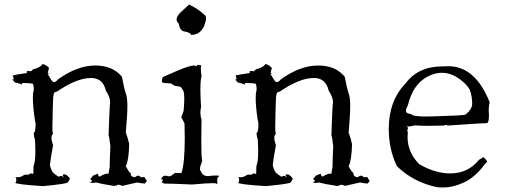

<svg xmlns="http://www.w3.org/2000/svg" viewBox="-20 -811 2230 847"><path d="M492 10Q496 4 503 4Q509 4 519 9Q579 -4 585 -6Q605 -2 610 -2Q612 -2 612 -3Q614 -1 617 -1Q621 -1 625 -10V-8L628 -13Q618 -27 618 -29V-30L601 -29Q596 -36 590 -36Q583 -36 575 -29Q556 -31 556 -46V-49H555Q550 -49 535 -78Q548 -102 550 -175Q545 -200 535 -226Q542 -304 542 -347Q542 -380 534.5 -401Q527 -422 518 -472Q478 -522 400 -522Q321 -522 236 -461Q226 -449 220 -449Q219 -449 214.5 -449.5Q210 -450 189 -487L199 -488Q199 -487 190 -484Q195 -511 197 -511L198 -509Q188 -523 168 -529Q160 -514 126 -505L116 -496H117Q109 -498 105 -498Q98 -498 98 -493L99 -489Q36 -480 36 -477Q36 -475 39 -471L40 -463Q40 -460 39 -460Q36 -460 31 -467Q44 -446 49 -446H51Q56 -446 78 -438L77 -437L78 -445Q114 -445 126 -441Q129 -429 129 -419Q129 -410 126 -402Q125 -392 125 -379Q125 -340 134 -281Q137 -273 137 -260Q137 -247 134 -230Q129 -228 129 -220Q129 -211 134 -196Q136 -166 136 -143Q136 -97 128 -79L127 -43Q122 -46 117 -46Q111 -46 107 -40L96 -41Q87 -41 83 -37Q71 -29 58 -29L48 -30Q52 -26 52 -19Q52 -4 46 -4Q45 -4 43 -6Q52 3 170 10Q276 0 279.5 -6.5Q283 -13 289 -23L292 -28L289 -22Q277 -41 264 -42Q257 -42 257 -38Q257 -34 263 -27Q255 -35 249 -35Q244 -35 239 -31Q219 -44 218 -46Q207 -54 200 -83Q203 -109 214 -170Q207 -191 207 -203Q207 -216 214 -220Q211 -230 211 -246Q213 -360 214.5 -379.5Q216 -399 222 -406V-405Q222 -404 223 -404L233 -408Q319 -467 382 -467Q434 -467 447 -411Q466 -382 466 -360Q466 -358 464.5 -345.5Q463 -333 459 -214Q462 -209 467 -166Q464 -110 464 -75Q460 -55 459 -44Q457 -45 453 -45Q442 -45 420 -32H419Q415 -32 411 -45L400 -40Q396 -39 392 -37Q388 -35 384 -27Q379 -26 379 -24Q379 -23 380.5 -19.5Q382 -16 387 -14Q381 -7 378 -7Q374 -7 373 -13Q376 -4 389 -4Q395 -4 403 -6Q429 1 488 10Q489 5 490 5Z M827 3Q892 -3 918 -3Q932 -3 934 -1Q936 1 937 1Q939 1 939 -5L938 -16Q938 -30 949 -35Q937 -37 931 -37L918 -36H912Q904 -34 897 -34Q891 -34 882 -37Q873 -40 865 -57Q862 -59 862 -65Q862 -76 872 -100Q868 -119 868 -188L869 -283Q864 -298 864 -314Q864 -326 867 -339Q864 -385 864 -416Q864 -457 869 -475Q866 -496 866 -508Q866 -518 868 -523Q852 -524 852 -526L847 -518Q843 -522 835 -522Q816 -522 760 -498Q704 -474 700.5 -472Q697 -470 695 -461L694 -454Q694 -450 696.5 -447Q699 -444 735 -443L749 -433Q775 -429 775 -428H776Q779 -428 790 -408Q793 -397 793 -376Q793 -354 790 -322Q783 -300 779 -293Q782 -293 794 -266L795 -199Q795 -89 780 -47Q779 -48 750 -48Q748 -43 740 -40Q738 -35 725 -33Q715 -36 709 -36Q702 -36 697 -31Q692 -26 691 -19H693Q699 -19 699 -17Q699 -14 693 -9V-8Q693 -6 708 0H707Q707 -1 715 -1Q739 -1 827 3ZM823 -657Q863 -657 881 -697Q889 -719 889 -731Q889 -739 885 -743Q853 -773 814 -791L775 -755Q759 -738 759 -725Q759 -715 768 -708Q774 -673 795 -672Q821 -667 823 -657Z M1475 10Q1479 4 1486 4Q1492 4 1502 9Q1562 -4 1568 -6Q1588 -2 1593 -2Q1595 -2 1595 -3Q1597 -1 1600 -1Q1604 -1 1608 -10V-8L1611 -13Q1601 -27 1601 -29V-30L1584 -29Q1579 -36 1573 -36Q1566 -36 1558 -29Q1539 -31 1539 -46V-49H1538Q1533 -49 1518 -78Q1531 -102 1533 -175Q1528 -200 1518 -226Q1525 -304 1525 -347Q1525 -380 1517.5 -401Q1510 -422 1501 -472Q1461 -522 1383 -522Q1304 -522 1219 -461Q1209 -449 1203 -449Q1202 -449 1197.5 -449.5Q1193 -450 1172 -487L1182 -488Q1182 -487 1173 -484Q1178 -511 1180 -511L1181 -509Q1171 -523 1151 -529Q1143 -514 1109 -505L1099 -496H1100Q1092 -498 1088 -498Q1081 -498 1081 -493L1082 -489Q1019 -480 1019 -477Q1019 -475 1022 -471L1023 -463Q1023 -460 1022 -460Q1019 -460 1014 -467Q1027 -446 1032 -446H1034Q1039 -446 1061 -438L1060 -437L1061 -445Q1097 -445 1109 -441Q1112 -429 1112 -419Q1112 -410 1109 -402Q1108 -392 1108 -379Q1108 -340 1117 -281Q1120 -273 1120 -260Q1120 -247 1117 -230Q1112 -228 1112 -220Q1112 -211 1117 -196Q1119 -166 1119 -143Q1119 -97 1111 -79L1110 -43Q1105 -46 1100 -46Q1094 -46 1090 -40L1079 -41Q1070 -41 1066 -37Q1054 -29 1041 -29L1031 -30Q1035 -26 1035 -19Q1035 -4 1029 -4Q1028 -4 1026 -6Q1035 3 1153 10Q1259 0 1262.5 -6.5Q1266 -13 1272 -23L1275 -28L1272 -22Q1260 -41 1247 -42Q1240 -42 1240 -38Q1240 -34 1246 -27Q1238 -35 1232 -35Q1227 -35 1222 -31Q1202 -44 1201 -46Q1190 -54 1183 -83Q1186 -109 1197 -170Q1190 -191 1190 -203Q1190 -216 1197 -220Q1194 -230 1194 -246Q1196 -360 1197.5 -379.5Q1199 -399 1205 -406V-405Q1205 -404 1206 -404L1216 -408Q1302 -467 1365 -467Q1417 -467 1430 -411Q1449 -382 1449 -360Q1449 -358 1447.5 -345.5Q1446 -333 1442 -214Q1445 -209 1450 -166Q1447 -110 1447 -75Q1443 -55 1442 -44Q1440 -45 1436 -45Q1425 -45 1403 -32H1402Q1398 -32 1394 -45L1383 -40Q1379 -39 1375 -37Q1371 -35 1367 -27Q1362 -26 1362 -24Q1362 -23 1363.5 -19.5Q1365 -16 1370 -14Q1364 -7 1361 -7Q1357 -7 1356 -13Q1359 -4 1372 -4Q1378 -4 1386 -6Q1412 1 1471 10Q1472 5 1473 5Z M1934 16Q1980 16 2028.5 -7Q2077 -30 2118 -86Q2123 -93 2128 -96L2129 -98Q2129 -101 2122 -109Q2115 -117 2111 -117Q2109 -117 2106 -114Q2103 -111 2093 -106Q2045 -46 1966 -46Q1899 -46 1829 -87Q1778 -139 1778 -206L1779 -227Q1777 -234 1777 -238Q1777 -243 1781 -243Q1779 -251 1774 -254L1783 -253Q1794 -253 1809 -258Q1832 -256 1870 -256L1936 -257Q1945 -260 1949 -260Q1953 -260 1953 -258V-257Q2114 -268 2129 -268H2130Q2137 -275 2137 -301L2136 -325Q2136 -345 2140 -360Q2077 -519 1957 -519L1930 -518Q1825 -518 1769 -443Q1695 -366 1695 -243Q1695 -152 1731 -78Q1803 -7 1909 15ZM1858 -297Q1801 -297 1793 -308Q1771 -309 1771 -323Q1771 -332 1779 -345Q1801 -439 1866 -473Q1898 -490 1929 -490Q1961 -490 1991 -473Q2033 -448 2052 -416Q2063 -387 2063 -353Q2063 -329 2033 -305Q2012 -301 1901 -298Z"/></svg>

Font: Xiaobo Songti 小帛宋体
Style: Regular
Weight: 400
Version: Version 1.501;March 17, 2024;FontCreator 14.0.0.2814 64-bit